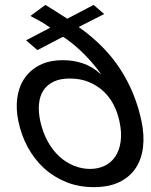

<svg xmlns="http://www.w3.org/2000/svg" viewBox="-20 -751 614 782"><path d="M237.3 -505.9Q277.3 -505.9 316.2 -493.4Q355 -481 388.7 -450.2H390.6Q373 -475.6 351.8 -499.5Q330.6 -523.4 309.6 -543.2Q288.6 -563 269.3 -578.1Q250 -593.3 236.3 -601.1L132.3 -546.9L86.4 -586.9L184.6 -638.2Q165.5 -652.3 142.8 -665Q120.1 -677.7 104 -686L164.6 -731Q181.2 -721.2 205.6 -705.8Q230 -690.4 253.9 -674.8L361.3 -731L404.3 -693.8L300.3 -641.1Q407.2 -565.9 469.7 -469.5Q532.2 -373 556.2 -257.8Q568.4 -200.7 562.5 -151.6Q556.6 -102.5 532.7 -66.4Q508.8 -30.3 466.3 -9.5Q423.8 11.2 362.3 11.2Q300.8 11.2 249.5 -9.5Q198.2 -30.3 158.9 -66.4Q119.6 -102.5 93 -151.6Q66.4 -200.7 54.7 -257.8Q44.4 -306.6 50.3 -351.6Q56.2 -396.5 78.9 -430.7Q101.6 -464.8 140.9 -485.4Q180.2 -505.9 237.3 -505.9ZM263.7 -431.2Q225.1 -431.2 198.5 -418.5Q171.9 -405.8 157 -383.1Q142.1 -360.4 138.9 -328.4Q135.7 -296.4 144 -257.8Q154.3 -210.9 174.6 -174.6Q194.8 -138.2 221.9 -113.5Q249 -88.9 281.2 -75.9Q313.5 -63 346.7 -63Q379.9 -63 406.5 -75.9Q433.1 -88.9 449.7 -113.5Q466.3 -138.2 471.4 -174.6Q476.6 -210.9 466.3 -257.8Q459 -292.5 442.9 -324Q426.8 -355.5 401.4 -379.2Q376 -402.8 341.8 -417Q307.6 -431.2 263.7 -431.2Z"/></svg>

Font: XB Khoramshahr
Style: Oblique
Weight: 400
Italic angle: 12°
Designer: Behnam
Foundry: Irmug
Version: Version 8.005 2009